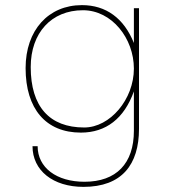

<svg xmlns="http://www.w3.org/2000/svg" viewBox="-20 -532 663 750"><path d="M309 -34C173 -34 100 -116 100 -270C100 -404 181 -492 304 -492C417 -492 503 -382 503 -264C503 -144 410 -34 309 -34ZM80 -266C80 -107 159 -14 296 -14C394 -14 465 -69 503 -175V-21C503 107 434 178 310 178C201 178 127 123 127 39H107C107 134 187 198 306 198C456 198 523 111 523 -29V-500H503V-364C464 -461 394 -512 300 -512C169 -512 80 -414 80 -266Z"/></svg>

Font: Perun Thin
Style: Regular
Weight: 100
Foundry: Copyright (c) Stefan Peev, Context Ltd, 2016
Version: Version 1.089